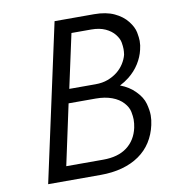

<svg xmlns="http://www.w3.org/2000/svg" viewBox="-79 -772 778 843"><g transform="rotate(-10 310.0 -350.0)"><path d="M68 0 220 -700H396Q449 -700 485.5 -683Q522 -666 543 -639Q564 -612 568.5 -588Q573 -564 573 -550Q573 -530 568 -511Q561 -480 542.5 -450.5Q524 -421 495 -398Q476 -383 454 -372Q494 -357 520 -330Q548 -302 556 -272Q564 -242 564 -220Q564 -199 559 -177Q550 -136 529 -103Q508 -70 475 -47Q442 -24 398.5 -12Q355 0 302 0ZM160 -64H325Q391 -64 431 -94Q471 -124 483 -178Q487 -197 487 -215Q487 -228 483 -249Q479 -270 460.5 -290.5Q442 -311 411 -322.5Q380 -334 339 -334H218ZM232 -396H349Q380 -396 404 -405Q428 -414 446.5 -428.5Q465 -443 477.5 -462.5Q490 -482 495 -502Q497 -515 497 -527Q497 -539 494 -556.5Q491 -574 476 -593Q461 -612 435 -624Q409 -636 372 -636H284Z"/></g></svg>

Font: Isabella Sans
Style: Italic
Weight: 400
Italic angle: -12°
Designer: Christian Thalmann (Catharsis Fonts), Cristiano Sobral
Foundry: The Isabella Sans Project Authors
Version: Version 2.026; ttfautohint (v1.8.4.7-5d5b-dirty)